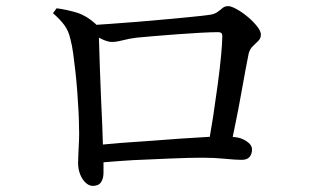

<svg xmlns="http://www.w3.org/2000/svg" viewBox="-20 -655 1040 627"><path d="M283 -48Q271 -48 260 -58Q249 -68 242 -85Q235 -102 235 -123Q235 -134 236 -154Q237 -174 238 -197Q239 -220 238 -240Q238 -261 236.5 -290.5Q235 -320 232.5 -353.5Q230 -387 226.5 -419.5Q223 -452 219 -480.5Q215 -509 210 -527Q204 -554 190.5 -572.5Q177 -591 153 -612L165 -628Q201 -623 231.5 -613.5Q262 -604 291 -578Q293 -576 295 -574Q314 -575 339 -577Q382 -580 431.5 -584Q481 -588 528.5 -592.5Q576 -597 611.5 -600.5Q647 -604 660 -606Q679 -608 689 -615Q699 -622 706.5 -628.5Q714 -635 725 -635Q735 -635 753 -625Q771 -615 789 -600Q807 -585 819.5 -569Q832 -553 832 -542Q832 -530 823.5 -521.5Q815 -513 805.5 -504Q796 -495 792 -480Q788 -460 781.5 -425.5Q775 -391 767.5 -348.5Q760 -306 751 -262Q745 -234 740 -208Q753 -207 764 -204Q781 -198 792 -188.5Q803 -179 803 -167Q803 -152 795 -142.5Q787 -133 769 -133Q750 -133 714.5 -136.5Q679 -140 642 -140Q600 -140 540 -137.5Q480 -135 414 -132Q365 -129 318 -125Q318 -110 318 -91Q318 -72 310 -60Q302 -48 283 -48ZM303 -532Q303 -519 304 -500Q305 -467 306.5 -423.5Q308 -380 310 -333.5Q312 -287 314 -244Q315 -210 316 -183Q341 -185 371 -188Q419 -191 471 -195Q523 -199 572 -202.5Q621 -206 661 -208Q663 -208 665 -208Q670 -238 676 -274Q684 -327 691 -379Q698 -431 702 -473.5Q706 -516 706 -538Q706 -550 693 -550Q670 -550 634 -548Q598 -546 557.5 -543Q517 -540 482 -537Q447 -534 426 -532Q402 -529 381 -523.5Q360 -518 345 -518Q331 -518 309 -529Q306 -531 303 -532Z"/></svg>

Font: Noto Serif HK ExtraLight Medium
Style: Regular
Weight: 500
Version: Version 2.002-H1;hotconv 1.1.0;makeotfexe 2.6.0